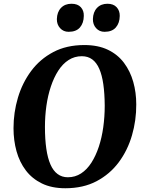

<svg xmlns="http://www.w3.org/2000/svg" viewBox="-20 -993 772 1023"><path d="M328 10Q255.5 10 203.2 -15.5Q151 -41 117.5 -85.2Q84 -129.5 68 -187.2Q52 -245 52 -310Q52 -393.5 75.5 -472.5Q99 -551.5 146 -614.8Q193 -678 263.8 -715.5Q334.5 -753 429.5 -753Q502.5 -753 555 -727.8Q607.5 -702.5 640.8 -658Q674 -613.5 690 -556.8Q706 -500 706 -437Q706.5 -352 683.2 -272Q660 -192 612.8 -128.5Q565.5 -65 494.5 -27.5Q423.5 10 328 10ZM341.5 -48.5Q380.5 -48.5 412 -69Q443.5 -89.5 467 -126.2Q490.5 -163 506.5 -211.2Q522.5 -259.5 530.2 -315.2Q538 -371 538 -430Q537.5 -495 530.5 -544Q523.5 -593 509 -626.2Q494.5 -659.5 471.5 -676.5Q448.5 -693.5 416 -693.5Q377 -693.5 345.5 -673.2Q314 -653 290.5 -616.5Q267 -580 251 -532Q235 -484 227.2 -429Q219.5 -374 219.5 -316.5Q219.5 -250.5 226.8 -200.5Q234 -150.5 248.8 -116.8Q263.5 -83 286.8 -65.8Q310 -48.5 341.5 -48.5ZM345.5 -823.5Q318 -823.5 300.2 -843Q282.5 -862.5 283 -891.5Q284 -929 305 -951Q326 -973 361 -973Q394 -973 410.8 -954.5Q427.5 -936 426.5 -908Q426 -870 406 -846.8Q386 -823.5 345.5 -823.5ZM537 -823.5Q509.5 -823.5 492 -843Q474.5 -862.5 475 -891.5Q476 -929 497 -951Q518 -973 552.5 -973Q584.5 -973 601.5 -954.5Q618.5 -936 618 -908Q617.5 -870 597.2 -846.8Q577 -823.5 537 -823.5Z"/></svg>

Font: Merriweather Light 18pt ExtraBold
Style: Italic
Weight: 800
Italic angle: -7.8°
Version: Version 2.101